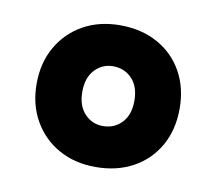

<svg xmlns="http://www.w3.org/2000/svg" viewBox="-49 -759 500 443"><g transform="rotate(10 201.0 -537.0)"><path d="M200 -371Q151 -371 113.5 -392Q76 -413 54.5 -450.5Q33 -488 33 -537Q33 -586 54.5 -623.5Q76 -661 113.5 -682Q151 -703 200 -703Q250 -703 288 -682Q326 -661 347 -623.5Q368 -586 368 -537Q368 -488 347 -450.5Q326 -413 288 -392Q250 -371 200 -371ZM200 -467Q227 -467 244.5 -485.5Q262 -504 262 -537Q262 -570 244.5 -588.5Q227 -607 200 -607Q175 -607 157.5 -588.5Q140 -570 140 -537Q140 -504 157.5 -485.5Q175 -467 200 -467Z"/></g></svg>

Font: Radio Canada Big SemiBold
Style: Regular
Weight: 600
Designer: Étienne Aubert Bonn
Foundry: Coppers and Brasses
Version: Version 1.001